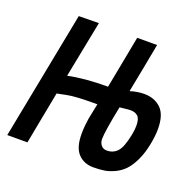

<svg xmlns="http://www.w3.org/2000/svg" viewBox="-103 -600 717 704"><g transform="rotate(20 255.5 -248.0)"><path d="M168 -500.5 124.5 -279.3Q187.5 -293 279.3 -293Q294.4 -370.6 304.2 -423.3Q314 -476.1 318.4 -498H396Q394.5 -488.8 377.4 -399.9Q367.7 -348.6 358.9 -304.7Q387.7 -313.5 413.6 -313.5Q454.1 -313.5 479.2 -289.1Q504.4 -264.6 504.4 -209.5Q504.4 -182.6 498 -150.4Q490.7 -111.8 477.1 -83.3Q463.4 -54.7 447.8 -38.3Q432.1 -22 411.4 -12.2Q390.6 -2.4 371.8 0.5Q353 3.4 329.6 3.4Q292 3.4 269.5 -20.8Q247.1 -44.9 247.1 -97.2Q247.1 -114.3 248.8 -131.3Q250.5 -148.4 252.2 -158.2Q253.9 -168 258.3 -188.5Q262.7 -209 264.6 -218.8Q248.5 -218.8 236.1 -218.8Q223.6 -218.8 211.9 -218.3Q200.2 -217.8 193.4 -217.5Q186.5 -217.3 177.2 -216.3Q168 -215.3 164.3 -215.1Q160.6 -214.8 151.4 -213.1Q142.1 -211.4 139.6 -210.9Q137.2 -210.4 125.5 -208Q113.8 -205.6 110.4 -205.1Q91.8 -109.4 84.5 -69.8Q77.1 -30.3 71.3 0H-7.3L89.8 -499.5ZM344.7 -236.3Q324.2 -135.3 324.2 -105.5Q324.2 -91.3 332.3 -81.3Q340.3 -71.3 354.5 -71.3Q379.4 -71.3 395.5 -88.6Q411.6 -106 421.9 -158.2Q425.8 -177.2 425.8 -194.3Q425.8 -220.7 415.3 -230.5Q404.8 -240.2 386.7 -240.2Q378.4 -240.2 364 -238.3Q349.6 -236.3 344.7 -236.3Z"/></g></svg>

Font: Fantasque Sans Mono
Style: Italic
Weight: 400
Italic angle: -11°
Monospace: yes
Designer: Jany Belluz
Version: Version 1.8.0 ; ttfautohint (v1.8.2)